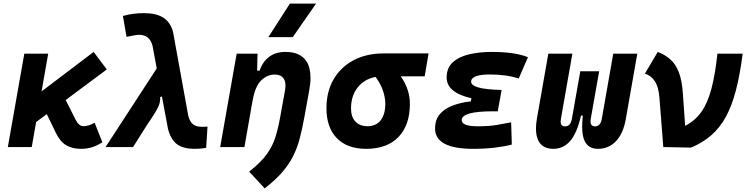

<svg xmlns="http://www.w3.org/2000/svg" viewBox="-20 -815 4142 1064"><path d="M23.4 0 114.7 -517.6H247.1L210.4 -308.6L499 -527.3L571.8 -430.2L344.2 -260.7L397.9 -153.8Q416.5 -115.7 441.9 -115.7Q471.2 -115.7 504.4 -134.8L547.4 -26.4Q516.1 -6.8 488.3 1.5Q460.4 9.8 427.7 9.8Q381.8 9.8 347.9 -9.5Q314 -28.8 290 -77.6L239.3 -182.6L180.2 -138.7L155.8 0Z M1060.1 9.8Q994.6 9.8 960.7 -15.9Q926.8 -41.5 911.1 -100.1L877.4 -280.3L867.7 -277.3Q869.6 -244.6 852.5 -213.6Q835.4 -182.6 815.4 -153.3Q809.6 -145 804.2 -137Q798.8 -128.9 793.9 -121.1L717.3 0H564.9L848.6 -436L825.2 -561.5Q809.6 -622.1 751 -622.1Q734.4 -622.1 681.2 -610.8L661.1 -726.6Q715.8 -742.2 777.3 -742.2Q846.2 -742.2 885.5 -716.8Q924.8 -691.4 939 -637.7L1023.4 -172.9Q1032.2 -140.1 1049.8 -126.2Q1067.4 -112.3 1099.1 -112.3Q1104 -112.3 1111.1 -112.5Q1118.2 -112.8 1129.9 -113.3L1122.6 3.9Q1105.5 7.3 1090.8 8.5Q1076.2 9.8 1060.1 9.8Z M1200.2 0 1291.5 -517.6H1407.2L1404.8 -423.8H1418.9Q1435.5 -473.1 1471.7 -500.2Q1507.8 -527.3 1562.5 -527.3Q1645.5 -527.3 1679.2 -473.6Q1700.7 -439 1700.7 -383.8Q1700.7 -352.5 1693.8 -315.4L1666.5 -164.6Q1654.8 -100.1 1640.9 -47.4Q1627 5.4 1604 51Q1581.1 96.7 1543.5 139.9Q1505.9 183.1 1446.8 229L1360.8 136.2Q1425.3 85.4 1458 40Q1490.7 -5.4 1506.1 -54.4Q1521.5 -103.5 1532.2 -163.6L1559.1 -312.5Q1562 -328.1 1562 -340.8Q1562 -364.7 1552.2 -379.4Q1536.6 -401.9 1502.4 -401.9Q1460.9 -401.9 1426.8 -368.7Q1392.6 -335.4 1378.4 -249.5V-250.5L1334.5 0ZM1467.3 -609.4 1586.4 -794.9H1731.4L1602.5 -609.4Z M2009.3 9.8Q1904.3 9.8 1846.7 -49.3Q1789.1 -108.4 1789.1 -215.8Q1789.1 -307.1 1828.6 -375.2Q1868.2 -443.4 1939.5 -481.2Q2010.7 -519 2106 -519H2355L2333.5 -392.1H2200.7Q2226.6 -355.5 2239 -316.9Q2251.5 -278.3 2251.5 -240.2Q2251.5 -121.1 2188 -55.7Q2124.5 9.8 2009.3 9.8ZM2061.5 -388.7Q1999 -377 1962.2 -330.6Q1925.3 -284.2 1925.3 -213.9Q1925.3 -167.5 1949.2 -141.6Q1973.1 -115.7 2016.6 -115.7Q2064 -115.7 2089.6 -148.4Q2115.2 -181.2 2115.2 -240.2Q2115.2 -273.9 2102.3 -312.3Q2089.4 -350.6 2061.5 -388.7Z M2602.1 9.8Q2391.1 9.8 2391.1 -103Q2391.1 -151.9 2417.5 -182.6Q2443.8 -213.4 2488.8 -230.2Q2533.7 -247.1 2589.4 -253.4L2592.3 -270.5Q2455.1 -302.2 2455.1 -385.3Q2455.1 -439.5 2490 -470.5Q2524.9 -501.5 2581.8 -514.4Q2638.7 -527.3 2704.6 -527.3Q2833.5 -527.3 2905.8 -498L2854.5 -379.9Q2787.1 -402.3 2693.4 -402.3Q2645.5 -402.3 2618.2 -392.6Q2590.8 -382.8 2590.8 -362.3Q2590.8 -341.8 2631.1 -330.3Q2671.4 -318.8 2759.8 -316.4L2738.3 -198.2H2712.9Q2538.6 -198.2 2538.6 -149.4Q2538.6 -115.2 2627.9 -115.2Q2691.4 -115.2 2734.9 -122.8Q2778.3 -130.4 2812.5 -137.2L2816.4 -13.7Q2773.9 -2.9 2720 3.4Q2666 9.8 2602.1 9.8Z M3293.5 9.8Q3240.7 9.8 3219.7 -34.2Q3206.1 -62.5 3206.1 -112.8Q3206.1 -140.1 3210 -174.3H3199.7Q3177.7 -77.6 3139.9 -33.9Q3102.1 9.8 3046.4 9.8Q2987.3 9.8 2964.4 -33.7Q2950.2 -60.5 2950.2 -102.1Q2950.2 -126.5 2955.1 -156.2L3018.6 -517.6H3151.9L3088.4 -156.2Q3086.9 -147.9 3086.9 -141.1Q3086.9 -114.7 3111.3 -114.7Q3126.5 -114.7 3136 -125Q3145.5 -135.3 3149.9 -159.7L3152.3 -174.3L3195.8 -419.9H3300.3L3260.3 -193.4L3254.4 -159.7Q3252.4 -149.9 3252.4 -142.1Q3252.4 -130.9 3256.3 -125Q3262.7 -114.7 3277.8 -114.7Q3307.1 -114.7 3314.9 -156.2L3378.4 -517.6H3511.7L3448.2 -156.2Q3434.6 -76.7 3394.3 -33.4Q3354 9.8 3293.5 9.8Z M3655.8 0 3634.3 -274.4Q3629.4 -335.4 3607.7 -366.7Q3585.9 -397.9 3553.7 -406.7L3625 -527.3Q3665.5 -511.7 3694.8 -485.8Q3724.1 -460 3741.7 -415Q3759.3 -370.1 3764.2 -296.9L3776.9 -117.7Q3831.1 -145 3866.2 -194.3Q3901.4 -243.7 3922.4 -322.8Q3943.4 -401.9 3955.6 -517.6H4095.7Q4080.6 -400.4 4058.1 -314.2Q4035.6 -228 4002.2 -167.2Q3968.8 -106.4 3921.6 -65.4Q3874.5 -24.4 3810.1 2.9Z"/></svg>

Font: CaskaydiaCove NF
Style: Bold Italic
Weight: 700
Italic angle: -10°
Designer: Aaron Bell
Foundry: Saja Typeworks
Version: Version 2111.001; VTT 6.35;Nerd Fonts 3.2.1